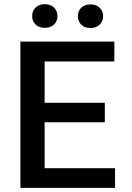

<svg xmlns="http://www.w3.org/2000/svg" viewBox="-20 -913 640 933"><path d="M489.3 -318.8H196.8V-95.7H539.1V0H79.1V-710.9H535.6V-614.3H196.8V-413.6H489.3ZM136.2 -835Q136.2 -859.4 152.6 -876Q168.9 -892.6 197.8 -892.6Q226.6 -892.6 242.9 -876Q259.3 -859.4 259.3 -835Q259.3 -810.5 242.9 -794.2Q226.6 -777.8 197.8 -777.8Q168.9 -777.8 152.6 -794.2Q136.2 -810.5 136.2 -835ZM358.4 -834.5Q358.4 -858.9 374.5 -875.2Q390.6 -891.6 419.4 -891.6Q448.2 -891.6 464.6 -875.2Q481 -858.9 481 -834.5Q481 -810.1 464.6 -793.5Q448.2 -776.9 419.4 -776.9Q390.6 -776.9 374.5 -793.5Q358.4 -810.1 358.4 -834.5Z"/></svg>

Font: Roboto Mono
Style: Regular
Weight: 500
Designer: Google
Version: Version 2.000986; 2015; ttfautohint (v1.3)